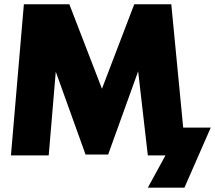

<svg xmlns="http://www.w3.org/2000/svg" viewBox="-20 -721 998 891"><path d="M30.8 0 90.8 -701.2H301.8L453.1 -309.1L603 -701.2H774.9L830.1 -128.9H958L835.9 149.9H666L748 0H666L621.1 -390.1L481.9 -3.9H377L238.8 -388.2L206.1 0Z"/></svg>

Font: Hussar Preview
Style: Bold
Weight: 700
Foundry: Cannot Into Space Fonts, PlusOne Fonts
Version: Version 2.29RC2 "Millennial"